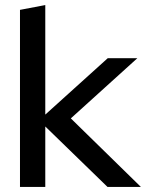

<svg xmlns="http://www.w3.org/2000/svg" viewBox="-20 -739 577 759"><path d="M59 0V-700L159 -719V-286L406 -509H523L260 -271L537 0H405L159 -239V0Z"/></svg>

Font: Red Hat Display SemiBold
Style: Regular
Weight: 600
Designer: Pentagram, MCKL
Foundry: Pentagram, MCKL
Version: Version 1.023